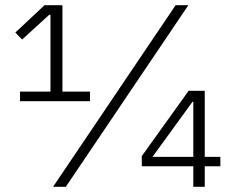

<svg xmlns="http://www.w3.org/2000/svg" viewBox="-20 -718 891 738"><path d="M57 -329V-366H174V-661H169L65 -566L39 -593L151 -698H220V-366H326V-329ZM184 0 655 -698H704L233 0ZM723 0V-79H525V-118L705 -369H767V-115H827V-79H767V0ZM723 -327H720L566 -115H723Z"/></svg>

Font: IBM Plex Sans Arabic Light
Style: Regular
Weight: 300
Designer: Mike Abbink, Paul van der Laan, Pieter van Rosmalen, Wael Morcos, Khajak Apelian
Foundry: Bold Monday
Version: Version 1.2